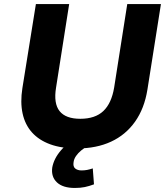

<svg xmlns="http://www.w3.org/2000/svg" viewBox="-20 -725 832 952"><path d="M363 11Q285 11 229 -9.5Q173 -30 138.5 -68.5Q104 -107 92 -162.5Q80 -218 91 -288L158 -705H323L258 -291Q245 -212 275.5 -174Q306 -136 378 -136Q452 -136 492.5 -174.5Q533 -213 546 -291L611 -705H778L711 -281Q696 -187 649.5 -121.5Q603 -56 530.5 -22.5Q458 11 363 11ZM351 207Q292 207 262.5 179.5Q233 152 239 106Q247 61 283 19.5Q319 -22 371 -45L414 0Q397 9 382 21.5Q367 34 357 48.5Q347 63 345 78Q341 101 353 110.5Q365 120 384 120Q399 120 412 117.5Q425 115 440 110L446 189Q422 198 400.5 202.5Q379 207 351 207Z"/></svg>

Font: Nunito Sans 6pt ExtraBold
Style: Italic
Weight: 800
Italic angle: -9°
Version: Version 3.101;gftools[0.9.27]